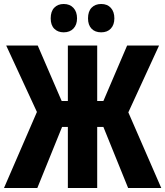

<svg xmlns="http://www.w3.org/2000/svg" viewBox="-27 -942 828 962"><path d="M-7 0 158 -381 4 -714H162L282 -436H313V-714H460V-436H491L610 -714H770L616 -379L781 0H615L491 -306H460V0H313V-306H284L160 0ZM227 -850Q227 -885 245 -903.5Q263 -922 292 -922Q323 -922 341 -902.5Q359 -883 359 -850Q359 -818 341 -799Q323 -780 292 -780Q263 -780 245 -798Q227 -816 227 -850ZM414 -850Q414 -885 432 -903.5Q450 -922 480 -922Q511 -922 528.5 -902.5Q546 -883 546 -850Q546 -818 528.5 -799Q511 -780 480 -780Q449 -780 431.5 -798.5Q414 -817 414 -850Z"/></svg>

Font: Noto Sans ExtraCondensed ExtraBold
Style: Regular
Weight: 800
Width: 2
Designer: Monotype Design Team
Foundry: Monotype Imaging Inc.
Version: Version 2.013; ttfautohint (v1.8.4.7-5d5b)